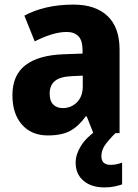

<svg xmlns="http://www.w3.org/2000/svg" viewBox="-20 -579 601 835"><path d="M300 -559Q395 -559 447.5 -509.5Q500 -460 500 -363V0H386L357 -73H353Q322 -30 285.5 -10Q249 10 188 10Q117 10 75.5 -37Q34 -84 34 -165Q34 -252 90.5 -295.5Q147 -339 256 -343L339 -346V-361Q339 -403 321 -421.5Q303 -440 270 -440Q239 -440 203.5 -429Q168 -418 131 -399L86 -511Q128 -534 182 -546.5Q236 -559 300 -559ZM295 -248Q242 -246 219 -227Q196 -208 196 -172Q196 -140 211.5 -124.5Q227 -109 253 -109Q290 -109 315 -134.5Q340 -160 340 -204V-250ZM421 100Q421 138 461 138Q475 138 488.5 135Q502 132 511 128V223Q496 228 477.5 232Q459 236 434 236Q377 236 343 207Q309 178 309 128Q309 93 332 55.5Q355 18 410 -20L482 0Q449 33 435 54.5Q421 76 421 100Z"/></svg>

Font: Noto Sans Khmer UI SemiCondensed ExtraBold
Style: Regular
Weight: 800
Width: 4
Designer: Danh Hong and the Monotype Design Team
Foundry: Monotype Imaging Inc.
Version: Version 2.002; ttfautohint (v1.8.4.7-5d5b)